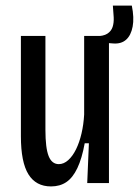

<svg xmlns="http://www.w3.org/2000/svg" viewBox="-20 -657 498 689"><path d="M163 12Q109 12 82 -31.5Q55 -75 55 -168V-528H143V-191Q143 -126 154.5 -97Q166 -68 191 -68Q209 -68 225 -82.5Q241 -97 253 -121.5Q265 -146 272.5 -178Q280 -210 282 -246V-528H371V-208V0H293L299 -143H284Q274 -88 257.5 -53.5Q241 -19 218 -3.5Q195 12 163 12ZM387 -501 321 -506 323 -527Q351 -527 365 -536Q379 -545 384 -560Q389 -575 388 -595Q387 -615 385 -637H453Q462 -593 456 -561.5Q450 -530 432.5 -514.5Q415 -499 387 -501Z"/></svg>

Font: Bricolage Grotesque 24pt Condensed
Style: Regular
Weight: 400
Width: 3
Designer: Mathieu Triay
Foundry: Atelier Triay
Version: Version 1.001;gftools[0.9.33.dev8+g029e19f]